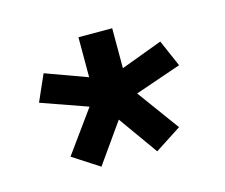

<svg xmlns="http://www.w3.org/2000/svg" viewBox="-59 -775 559 478"><g transform="rotate(-15 220.5 -536.0)"><path d="M81 -417 159 -525 40 -567 70 -635 177 -596V-699H264V-596L371 -636L401 -567L282 -526L361 -418L293 -374L221 -475L149 -373Z"/></g></svg>

Font: Prompt Medium
Style: Regular
Weight: 500
Designer: Katatrad Team
Foundry: CadsonDemak
Version: Version 1.000